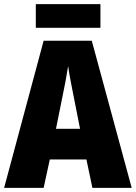

<svg xmlns="http://www.w3.org/2000/svg" viewBox="-20 -913 660 933"><path d="M468 -893H154V-778H468ZM429 0H620L426 -715H192L0 0H192L222 -138H400ZM340 -434 369 -287H252L282 -436C293 -487 305 -551 311 -592C317 -549 330 -483 340 -434Z"/></svg>

Font: Noto Sans Devanagari Condensed Black
Style: Regular
Weight: 900
Width: 3
Designer: Jelle Bosma - Monotype Design Team
Foundry: Monotype Imaging Inc.
Version: Version 2.004